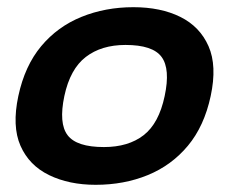

<svg xmlns="http://www.w3.org/2000/svg" viewBox="-20 -504 650 534"><path d="M246 10Q172 10 116.5 -17Q61 -44 37 -98.5Q13 -153 31 -237Q49 -321 94.5 -375.5Q140 -430 206.5 -457Q273 -484 351 -484Q427 -484 481.5 -457Q536 -430 560 -375.5Q584 -321 566 -237Q548 -153 502.5 -98.5Q457 -44 391 -17Q325 10 246 10ZM269 -95Q337 -95 379.5 -128Q422 -161 438 -237Q454 -312 429.5 -345.5Q405 -379 329 -379Q262 -379 218.5 -345.5Q175 -312 159 -237Q143 -161 168 -128Q193 -95 269 -95Z"/></svg>

Font: Kanit Medium
Style: Italic
Weight: 500
Italic angle: -12°
Designer: Katatrad Team
Foundry: CadsonDemak
Version: Version 2.000; ttfautohint (v1.8.3)